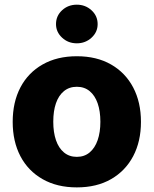

<svg xmlns="http://www.w3.org/2000/svg" viewBox="-20 -790 656 820"><path d="M308.1 10.3Q223.6 10.3 161.9 -24.9Q100.1 -60.1 67.1 -123Q34.2 -186 34.2 -269.5Q34.2 -353.5 67.1 -416.5Q100.1 -479.5 161.9 -514.6Q223.6 -549.8 308.1 -549.8Q393.1 -549.8 454.3 -514.6Q515.6 -479.5 548.8 -416.5Q582 -353.5 582 -269.5Q582 -186 548.8 -123Q515.6 -60.1 454.3 -24.9Q393.1 10.3 308.1 10.3ZM308.1 -120.1Q340.3 -120.1 362.8 -138.9Q385.3 -157.7 397 -191.4Q408.7 -225.1 408.7 -270Q408.7 -315.4 397 -348.9Q385.3 -382.3 362.8 -400.9Q340.3 -419.4 308.1 -419.4Q275.9 -419.4 253.2 -400.9Q230.5 -382.3 219 -349.1Q207.5 -315.9 207.5 -270Q207.5 -225.1 219 -191.4Q230.5 -157.7 253.2 -138.9Q275.9 -120.1 308.1 -120.1ZM308.1 -605Q271 -605 245.1 -629.2Q219.2 -653.3 219.2 -687Q219.2 -722.2 245.1 -746.1Q271 -770 308.1 -770Q344.7 -770 370.8 -746.1Q397 -722.2 397 -687Q397 -652.8 370.8 -628.9Q344.7 -605 308.1 -605Z"/></svg>

Font: Inter 16pt ExtraBold
Style: Regular
Weight: 800
Version: Version 4.001;git-66647c0bb